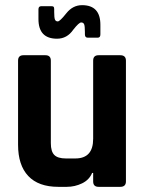

<svg xmlns="http://www.w3.org/2000/svg" viewBox="-20 -724 563 744"><path d="M129 -650V-688Q129 -700 140 -700H179Q186 -700 188 -697.5Q190 -695 190 -688V-677Q190 -655 193 -648Q196 -641 204 -641Q212 -641 237 -672.5Q262 -704 298 -704Q369 -704 369 -628V-591Q369 -578 359 -578H320Q309 -578 309 -591V-600Q309 -623 306 -630Q303 -637 294.5 -637Q286 -637 264 -609Q240 -574 201 -574Q129 -574 129 -650ZM239 0H206Q129 0 89.5 -42Q50 -84 50 -163V-489Q50 -510 71 -510H156Q177 -510 177 -489V-169Q177 -137 190.5 -123.5Q204 -110 235 -110H272Q341 -110 341 -186V-489Q341 -510 362 -510H446Q468 -510 468 -489V-21Q468 0 446 0H362Q341 0 341 -21V-54H337Q326 -27 298 -13.5Q270 0 239 0Z"/></svg>

Font: Rajdhani
Style: Bold
Weight: 700
Designer: Satya Rajpurohit, Jyotish Sonowal
Foundry: Indian Type Foundry
Version: Version 1.201 February 1, 2022